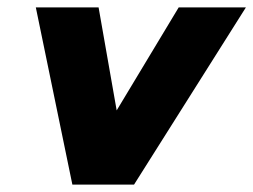

<svg xmlns="http://www.w3.org/2000/svg" viewBox="-20 -500 686 520"><path d="M77 -480H247L296 -201L464 -480H646L343 0H176Z"/></svg>

Font: Prompt
Style: Bold Italic
Weight: 700
Italic angle: -12°
Designer: Katatrad Team
Foundry: CadsonDemak
Version: Version 1.001